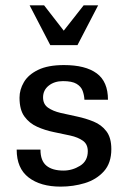

<svg xmlns="http://www.w3.org/2000/svg" viewBox="-20 -692 483 725"><path d="M209 12.7Q132.8 12.7 87.9 -22Q43 -56.6 43 -127H132.8Q132.8 -85 155.3 -66.4Q177.7 -47.9 219.7 -47.9Q252.9 -47.9 282.2 -65.9Q311.5 -84 311.5 -121.1Q311.5 -147.5 293 -160.6Q274.4 -173.8 245.1 -180.2Q215.8 -186.5 182.6 -193.4Q149.4 -200.2 120.1 -213.4Q90.8 -226.6 72.3 -252Q53.7 -277.3 53.7 -323.2Q53.7 -353.5 70.3 -381.8Q86.9 -410.2 124 -428.2Q161.1 -446.3 221.7 -446.3Q302.7 -446.3 345.2 -415Q387.7 -383.8 387.7 -315.4H298.8Q297.9 -333 292 -349.1Q286.1 -365.2 269 -375.5Q252 -385.7 217.8 -385.7Q185.5 -385.7 164.1 -368.7Q142.6 -351.6 142.6 -324.2Q142.6 -298.8 161.1 -285.6Q179.7 -272.5 209 -265.6Q238.3 -258.8 271 -252Q303.7 -245.1 333.5 -232.9Q363.3 -220.7 381.8 -196.3Q400.4 -171.9 400.4 -128.9Q400.4 -76.2 372.1 -44.9Q343.8 -13.7 300.3 -0.5Q256.8 12.7 209 12.7ZM169.9 -521.5 91.8 -671.9H146.5L220.7 -576.2L295.9 -671.9H350.6L272.5 -521.5Z"/></svg>

Font: Padauk Book
Style: Regular
Weight: 400
Designer: Debbi Hosken, Becca Hirsbrunner Spalinger
Foundry: SIL International
Version: Version 5.000